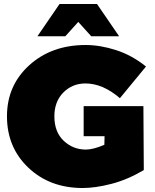

<svg xmlns="http://www.w3.org/2000/svg" viewBox="-20 -934 778 964"><path d="M395 10Q230 10 122.5 -92Q15 -194 15 -350Q15 -505 127 -606.5Q239 -708 410 -708Q483.5 -708 563.2 -682.2Q643 -656.5 713 -600L582 -441Q496 -515 409 -515Q343 -515 298 -469.5Q253 -424 253 -350Q253 -271 300 -227Q347 -183 411 -183Q448 -183 504 -207L505 -250H400V-401H700L702 -80Q619.5 -31.5 539.2 -10.8Q459 10 395 10ZM578 -752H438L373 -824L308 -752H168L279 -914H467Z"/></svg>

Font: Argentum Novus Black
Style: Regular
Weight: 900
Designer: Julieta Ulanovsky (font) & Cristiano Sobral (main changes)
Foundry: Julieta Ulanovsky (font) & Cristiano Sobral (main changes)
Version: Version 3.00;November 27, 2020;FontCreator 13.0.0.2655 64-bi